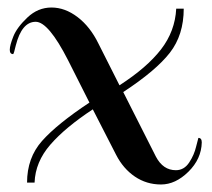

<svg xmlns="http://www.w3.org/2000/svg" viewBox="-20 -486 565 511"><path d="M508 -119Q517 -119 517 -107Q516 -63 481.5 -29Q447 5 408.5 5Q370 5 339 -16Q308 -37 289 -74L227 -195Q154 -147 114 -101Q74 -55 72 0H52Q52 -66 92 -111Q132 -156 218 -213L161 -326Q109 -428 75 -428Q38 -428 22 -365Q17 -343 15 -342Q6 -342 6 -353.5Q6 -365 15.5 -389Q25 -413 53 -439.5Q81 -466 117 -466Q153 -466 186.5 -440.5Q220 -415 242 -370L298 -259Q371 -306 408.5 -354.5Q446 -403 449 -463H469Q469 -393 432 -345.5Q395 -298 308 -241L395 -69Q414 -33 448 -33Q470 -33 483.5 -53.5Q497 -74 502 -96Z"/></svg>

Font: Spirax
Style: Regular
Weight: 400
Designer: Brenda Gallo (gbrenda1987@gmail.com)
Foundry: Brenda Gallo
Version: Version 1.002